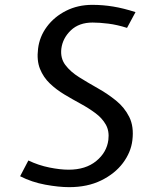

<svg xmlns="http://www.w3.org/2000/svg" viewBox="-20 -760 594 792"><path d="M265 12Q222.5 12 166.8 1.8Q111 -8.5 63 -33L97 -98Q139 -78 183.8 -69Q228.5 -60 263 -60Q333.5 -60 377 -95.8Q420.5 -131.5 427 -183Q431.5 -219.5 416.5 -246Q401.5 -272.5 374 -293Q346.5 -313.5 313 -331.8Q279.5 -350 246 -370Q212.5 -390 185.8 -415.5Q159 -441 145 -475.8Q131 -510.5 137 -559Q143 -609 173.5 -650Q204 -691 252.5 -715.5Q301 -740 361 -740Q404 -740 446.8 -733Q489.5 -726 539 -710L504 -645Q463 -658 426.5 -662.5Q390 -667 362 -667Q306 -667 272.2 -634.8Q238.5 -602.5 233 -559Q228.5 -520 249.5 -492Q270.5 -464 306.5 -441.5Q342.5 -419 383 -396.2Q423.5 -373.5 458.5 -345.2Q493.5 -317 513.2 -277.5Q533 -238 526 -181Q520 -131.5 487 -87.5Q454 -43.5 397.5 -15.8Q341 12 265 12Z"/></svg>

Font: Expletus Sans
Style: Italic
Weight: 400
Italic angle: -7°
Designer: Jasper de Waard
Foundry: Designtown
Version: Version 7.500